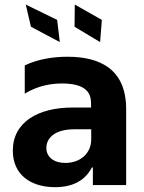

<svg xmlns="http://www.w3.org/2000/svg" viewBox="-20 -797 621 827"><path d="M237.6 -615.8 226.2 -711.3 90.9 -777.3 113.3 -681.8ZM411.2 -615.8 418.7 -711.3 302.2 -777.3 301.1 -681.8ZM217.3 9.2C296.5 9.2 348 -22 375.7 -75.6H380V0H523.4V-326.7C523.4 -497.9 412.6 -552.6 271 -552.6C210.9 -552.6 145.6 -543.3 86.6 -515.3V-393.5C125.7 -417.6 179 -437.5 247.5 -437.5C374.3 -437.5 372.2 -373.9 372.2 -345.2V-333.8H291.9C144.5 -333.8 35.2 -271.3 35.2 -148.1C35.2 -44.4 112.2 9.2 217.3 9.2ZM261.7 -95.2C213.1 -95.2 179.7 -119.3 179.7 -160.2C179.7 -200.6 213.8 -240.1 299.4 -240.1H372.9V-197.1C372.9 -134.6 323.9 -95.2 261.7 -95.2Z"/></svg>

Font: TID UI
Style: Bold
Weight: 700
Designer: The TID Project Authors
Foundry: Bakken & Bæck
Version: Version 1.001;hotconv 1.0.109;makeotfexe 2.5.65596